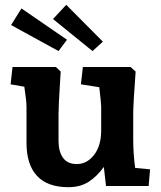

<svg xmlns="http://www.w3.org/2000/svg" viewBox="-20 -772 668 797"><path d="M90 -179V-329Q90 -353 81 -412L24 -422L32 -494H212L232 -475L229 -427Q223 -331 223 -299V-187Q223 -143 241.5 -117Q260 -91 299 -91Q341 -91 370.5 -129Q400 -167 400 -231V-329Q400 -344 392 -410L316 -422L324 -494H522L543 -475Q533 -340 533 -299V-190Q533 -136 541 -75L603 -69L597 0H420L411 -79Q382 -39 347.5 -17Q313 5 264 5Q177 5 133.5 -42Q90 -89 90 -179ZM26 -668 69 -737 258 -607 223 -560ZM200 -693 255 -752 407 -599 364 -560Z"/></svg>

Font: Andada Pro ExtraBold
Style: Regular
Weight: 800
Designer: Carolina Giovagnoli
Foundry: Huerta Tipografica
Version: Version 3.005; ttfautohint (v1.8.4)